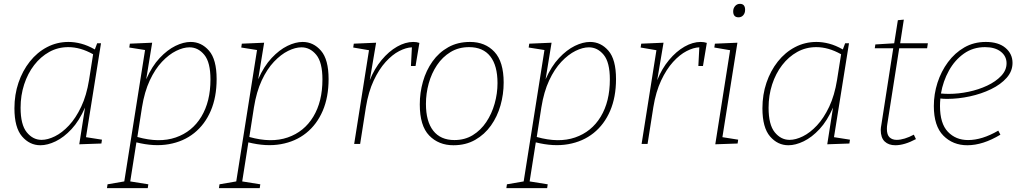

<svg xmlns="http://www.w3.org/2000/svg" viewBox="-20 -748 5309 998"><path d="M190 7Q134 7 94.5 -39Q55 -85 55 -185Q55 -256 76 -318Q97 -380 135 -428Q173 -476 224.5 -503Q276 -530 336 -530Q368 -530 402 -521Q436 -512 473 -491L485 -523H505L427 -35L510 -22L507 -2L392 2L422 -189Q392 -120 352 -77Q312 -34 269.5 -13.5Q227 7 190 7ZM196 -21Q228 -21 265.5 -39.5Q303 -58 338.5 -96Q374 -134 402 -193Q430 -252 443 -333L464 -466Q430 -485 398 -494Q366 -503 335 -503Q281 -503 236 -478Q191 -453 157.5 -409.5Q124 -366 105.5 -309Q87 -252 87 -188Q87 -100 119 -60.5Q151 -21 196 -21Z M536 230 539 210 626 195 734 -488 652 -501 655 -521 771 -526 740 -336Q770 -404 810 -446.5Q850 -489 892 -509.5Q934 -530 971 -530Q1027 -530 1066.5 -484.5Q1106 -439 1106 -337Q1106 -243 1075.5 -172Q1045 -101 989.5 -56.5Q934 -12 857.5 1.5Q781 15 689 -8L657 195L751 210L748 230ZM718 -190 694 -36Q808 -4 893.5 -33.5Q979 -63 1026.5 -141.5Q1074 -220 1074 -335Q1074 -424 1042 -463Q1010 -502 965 -502Q933 -502 895.5 -483.5Q858 -465 822 -427Q786 -389 758.5 -330Q731 -271 718 -190Z M1118 230 1121 210 1208 195 1316 -488 1234 -501 1237 -521 1353 -526 1322 -336Q1352 -404 1392 -446.5Q1432 -489 1474 -509.5Q1516 -530 1553 -530Q1609 -530 1648.5 -484.5Q1688 -439 1688 -337Q1688 -243 1657.5 -172Q1627 -101 1571.5 -56.5Q1516 -12 1439.5 1.5Q1363 15 1271 -8L1239 195L1333 210L1330 230ZM1300 -190 1276 -36Q1390 -4 1475.5 -33.5Q1561 -63 1608.5 -141.5Q1656 -220 1656 -335Q1656 -424 1624 -463Q1592 -502 1547 -502Q1515 -502 1477.5 -483.5Q1440 -465 1404 -427Q1368 -389 1340.5 -330Q1313 -271 1300 -190Z M1821 0 1898 -487 1816 -501 1819 -521 1935 -526 1902 -331Q1926 -391 1963.5 -436Q2001 -481 2044 -505.5Q2087 -530 2128 -530Q2146 -530 2160 -525L2140 -405H2116L2121 -502Q2091 -501 2055 -482.5Q2019 -464 1984.5 -426Q1950 -388 1922.5 -329.5Q1895 -271 1882 -191L1852 0Z M2423 -530Q2502 -530 2550 -478.5Q2598 -427 2598 -319Q2598 -258 2581.5 -200Q2565 -142 2532 -95.5Q2499 -49 2450 -21Q2401 7 2337 7Q2260 7 2211 -43.5Q2162 -94 2162 -205Q2162 -266 2178.5 -324Q2195 -382 2228 -428.5Q2261 -475 2310 -502.5Q2359 -530 2423 -530ZM2418 -503Q2364 -503 2322 -477.5Q2280 -452 2251.5 -409.5Q2223 -367 2208.5 -314.5Q2194 -262 2194 -208Q2194 -117 2232 -68.5Q2270 -20 2342 -20Q2396 -20 2437.5 -45.5Q2479 -71 2507.5 -113.5Q2536 -156 2551 -209Q2566 -262 2566 -316Q2566 -407 2528.5 -455Q2491 -503 2418 -503Z M2612 230 2615 210 2702 195 2810 -488 2728 -501 2731 -521 2847 -526 2816 -336Q2846 -404 2886 -446.5Q2926 -489 2968 -509.5Q3010 -530 3047 -530Q3103 -530 3142.5 -484.5Q3182 -439 3182 -337Q3182 -243 3151.5 -172Q3121 -101 3065.5 -56.5Q3010 -12 2933.5 1.5Q2857 15 2765 -8L2733 195L2827 210L2824 230ZM2794 -190 2770 -36Q2884 -4 2969.5 -33.5Q3055 -63 3102.5 -141.5Q3150 -220 3150 -335Q3150 -424 3118 -463Q3086 -502 3041 -502Q3009 -502 2971.5 -483.5Q2934 -465 2898 -427Q2862 -389 2834.5 -330Q2807 -271 2794 -190Z M3315 0 3392 -487 3310 -501 3313 -521 3429 -526 3396 -331Q3420 -391 3457.5 -436Q3495 -481 3538 -505.5Q3581 -530 3622 -530Q3640 -530 3654 -525L3634 -405H3610L3615 -502Q3585 -501 3549 -482.5Q3513 -464 3478.5 -426Q3444 -388 3416.5 -329.5Q3389 -271 3376 -191L3346 0Z M3698 2 3775 -487 3693 -501 3696 -521 3813 -526 3735 -35 3817 -22 3814 -2ZM3819 -658Q3791 -658 3791 -689Q3791 -705 3801 -716.5Q3811 -728 3826 -728Q3853 -728 3853 -697Q3853 -680 3843.5 -669Q3834 -658 3819 -658Z M4078 7Q4022 7 3982.5 -39Q3943 -85 3943 -185Q3943 -256 3964 -318Q3985 -380 4023 -428Q4061 -476 4112.5 -503Q4164 -530 4224 -530Q4256 -530 4290 -521Q4324 -512 4361 -491L4373 -523H4393L4315 -35L4398 -22L4395 -2L4280 2L4310 -189Q4280 -120 4240 -77Q4200 -34 4157.5 -13.5Q4115 7 4078 7ZM4084 -21Q4116 -21 4153.5 -39.5Q4191 -58 4226.5 -96Q4262 -134 4290 -193Q4318 -252 4331 -333L4352 -466Q4318 -485 4286 -494Q4254 -503 4223 -503Q4169 -503 4124 -478Q4079 -453 4045.5 -409.5Q4012 -366 3993.5 -309Q3975 -252 3975 -188Q3975 -100 4007 -60.5Q4039 -21 4084 -21Z M4741 -25Q4681 7 4634 7Q4599 7 4578.5 -12.5Q4558 -32 4558 -73Q4558 -80 4559 -86Q4560 -92 4561 -98L4623 -497H4527L4530 -517L4628 -523L4647 -643L4678 -646L4659 -523H4803L4799 -497H4654L4592 -102Q4591 -97 4590.5 -90.5Q4590 -84 4590 -78Q4590 -47 4604 -34Q4618 -21 4641 -21Q4660 -21 4683 -28Q4706 -35 4730 -48Z M5008 7Q4933 7 4883.5 -43Q4834 -93 4834 -197Q4834 -259 4853 -318Q4872 -377 4907.5 -425Q4943 -473 4992.5 -501.5Q5042 -530 5104 -530Q5170 -530 5206.5 -499Q5243 -468 5243 -421Q5243 -378 5212.5 -343.5Q5182 -309 5131.5 -284.5Q5081 -260 5021 -247Q4961 -234 4903 -234Q4893 -234 4884.5 -234.5Q4876 -235 4868 -236Q4866 -216 4866 -197Q4866 -106 4907 -63Q4948 -20 5012 -20Q5085 -20 5169 -69L5180 -48Q5089 7 5008 7ZM5100 -503Q5038 -503 4990.5 -469.5Q4943 -436 4912.5 -381Q4882 -326 4871 -262Q4891 -260 4912 -260Q4962 -260 5014.5 -271Q5067 -282 5111.5 -303Q5156 -324 5184 -353.5Q5212 -383 5212 -419Q5212 -456 5182 -479.5Q5152 -503 5100 -503Z"/></svg>

Font: Bitter ExtraLight
Style: Italic
Weight: 200
Italic angle: -9°
Designer: Sol Matas, and Bitter project Authors
Foundry: Sol Matas
Version: Version 2.001